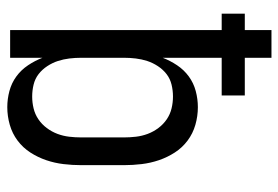

<svg xmlns="http://www.w3.org/2000/svg" viewBox="-142 -634 783 540"><g transform="rotate(90 250.0 -363.5)"><path d="M281 8Q258 8 235.5 2Q213 -4 194.5 -17.5Q176 -31 163 -50.5Q150 -70 142 -91V0H64V-595H18V-660H64V-735H142V-660H248V-595H142V-429Q150 -450 163 -469.5Q176 -489 194.5 -502.5Q213 -516 235.5 -522Q258 -528 281 -528Q306 -528 330.5 -521Q355 -514 375 -499Q395 -484 408.5 -463Q422 -442 430 -418.5Q438 -395 441 -370Q444 -345 444 -320V-200Q444 -175 441 -150Q438 -125 430 -101.5Q422 -78 408.5 -57Q395 -36 375 -21Q355 -6 330.5 1Q306 8 281 8ZM251 -62Q268 -62 284.5 -66Q301 -70 315 -79.5Q329 -89 339.5 -103Q350 -117 356 -133Q362 -149 364 -166Q366 -183 366 -200V-320Q366 -337 364 -354Q362 -371 356 -387Q350 -403 339.5 -417Q329 -431 315 -440.5Q301 -450 284.5 -454Q268 -458 251 -458Q234 -458 217.5 -454Q201 -450 188 -440Q175 -430 165.5 -415.5Q156 -401 151 -385.5Q146 -370 144 -353.5Q142 -337 142 -320V-200Q142 -183 144 -166.5Q146 -150 151 -134.5Q156 -119 165.5 -104.5Q175 -90 188 -80Q201 -70 217.5 -66Q234 -62 251 -62Z"/></g></svg>

Font: Iosevka Curly
Style: Regular
Weight: 400
Monospace: yes
Designer: Belleve Invis
Foundry: Belleve Invis
Version: Version 22.1.2; ttfautohint (v1.8.4)